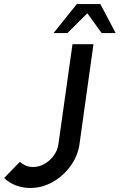

<svg xmlns="http://www.w3.org/2000/svg" viewBox="-66 -919 593 952"><path d="M84 13Q47 13 13.5 0.5Q-20 -12 -45.5 -36.5L32.5 -116.5Q43.5 -106 60.2 -98.5Q77 -91 98.5 -91Q128.5 -91 155.5 -106.8Q182.5 -122.5 201 -148.2Q219.5 -174 223.5 -203.5L293.5 -700H397.5L328 -203.5Q319.5 -145 283.8 -95.8Q248 -46.5 195.5 -16.8Q143 13 84 13ZM431.5 -899 507.5 -755H438L367 -853.5L268.5 -755H199.5L315 -899Z"/></svg>

Font: Urbanist SemiBold
Style: Italic
Weight: 600
Italic angle: -8°
Designer: Corey Hu
Foundry: Corey Hu
Version: Version 1.321; ttfautohint (v1.8.4.7-5d5b)